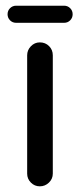

<svg xmlns="http://www.w3.org/2000/svg" viewBox="-20 -654 283 680"><path d="M6.8 -603.5Q6.8 -616.2 15.6 -625Q24.4 -633.8 37.1 -633.8H207Q219.7 -633.8 228.5 -625Q237.3 -616.2 237.3 -603.5Q237.3 -590.8 228.5 -582Q219.7 -573.2 207 -573.2H37.1Q24.4 -573.2 15.6 -582Q6.8 -590.8 6.8 -603.5ZM76.2 -39.1V-458Q76.2 -476.6 89.4 -490.2Q102.5 -503.9 121.1 -503.9Q140.6 -503.9 153.8 -490.7Q167 -477.5 167 -458V-39.1Q167 -20.5 153.3 -7.3Q139.6 5.9 121.1 5.9Q102.5 5.9 89.4 -7.3Q76.2 -20.5 76.2 -39.1Z"/></svg>

Font: jf-openhuninn-1.0
Style: Regular
Weight: 400
Designer: [Kosugi Maru]
      Designed by Motoya company      

      [Varela Round]
      Joe Prince(Latin component); Avraham Co
Foundry: justfont CO.,LTD.
Version: 1.0